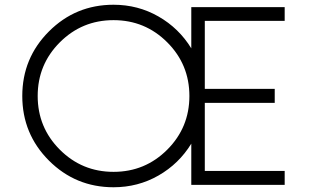

<svg xmlns="http://www.w3.org/2000/svg" viewBox="-20 -780 1315 810"><path d="M1181 -692H844V-405H1139V-346H844V-59H1181V0H787V-174Q735 -89 648.5 -39.5Q562 10 459 10Q299 10 186.5 -102.5Q74 -215 74 -375Q74 -535 186.5 -647.5Q299 -760 459 -760Q562 -760 648.5 -710.5Q735 -661 787 -576V-750H1181ZM232.5 -148.5Q326 -55 459 -55Q592 -55 685.5 -148.5Q779 -242 779 -375Q779 -508 685.5 -601.5Q592 -695 459 -695Q326 -695 232.5 -601.5Q139 -508 139 -375Q139 -242 232.5 -148.5Z"/></svg>

Font: Orkney Light
Style: Regular
Weight: 300
Designer: Samuel Oakes and Alfredo Marco Pradil
Foundry: Alfredo Marco Pradil
Version: 1.0; ttfautohint (v1.5)